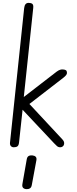

<svg xmlns="http://www.w3.org/2000/svg" viewBox="-20 -1024 532 1335"><path d="M76 0Q63.5 0 55.8 -8.2Q48 -16.5 49.5 -32L148 -967.5Q150 -985.5 157.5 -994.8Q165 -1004 179.5 -1004Q196.5 -1004 205 -996.8Q213.5 -989.5 211 -968L145.5 -349.5L373.5 -525.5Q387 -535.5 397.8 -538.8Q408.5 -542 418 -541Q433 -540 439 -535.2Q445 -530.5 445.5 -519Q446.5 -510.5 440 -502Q433.5 -493.5 420 -483L184.5 -301L414.5 -54Q423 -44.5 425 -37Q427 -29.5 425.5 -21Q423.5 -11 415.8 -5.5Q408 0 399 0Q385.5 0 376.2 -8.2Q367 -16.5 356.5 -27.5L137 -261L112.5 -34Q110.5 -14 101.8 -7Q93 0 76 0ZM161.5 291Q147 289.5 139.8 281Q132.5 272.5 136 254L166 83.5Q169 66.5 179.2 60.8Q189.5 55 205 56.5Q220 58 228 65.8Q236 73.5 233 90.5L201 263Q198 280 187 286.2Q176 292.5 161.5 291Z"/></svg>

Font: Edu SA Hand Cursive
Style: Regular
Weight: 400
Designer: Tina and Corey Anderson, Eben Sorkin, Mirko Velimirovic
Foundry: Google for Education
Version: Version 2.000